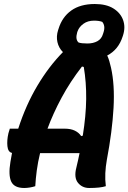

<svg xmlns="http://www.w3.org/2000/svg" viewBox="-20 -929 640 958"><path d="M156 0Q144 4 129 6.5Q114 9 101 9Q51 9 36 -23Q21 -55 32 -121Q36 -144 40 -166Q20 -170 17 -199.5Q14 -229 22 -264L29 -287H71Q109 -405 166.5 -501.5Q224 -598 294 -669Q273 -690 266.5 -719Q260 -748 270 -779L272 -785Q290 -844 335.5 -876.5Q381 -909 453 -909Q510 -909 545.5 -887Q581 -865 594 -829.5Q607 -794 594 -753L592 -747Q571 -681 515 -652Q521 -639 525.5 -624Q530 -609 534 -591Q553 -506 546.5 -390Q540 -274 513 -131Q507 -97 505.5 -65Q504 -33 508 0Q480 9 425 9Q390 9 369 -17Q348 -43 361 -93Q370 -130 377 -165H180Q169 -120 163.5 -78.5Q158 -37 156 0ZM449 -826Q418 -826 396.5 -810.5Q375 -795 367 -773L365 -767Q355 -732 372 -717Q386 -712 416 -712Q445 -712 466 -723.5Q487 -735 494 -760L496 -766Q502 -784 500 -797.5Q498 -811 490 -820Q474 -826 449 -826ZM303 -287Q333 -287 353.5 -277Q374 -267 385 -250L393 -252Q409 -351 410 -434.5Q411 -518 398 -595L389 -597Q330 -521 287.5 -442Q245 -363 217 -287Z"/></svg>

Font: Recursive Mn Csl St
Style: Bold Italic
Weight: 700
Italic angle: -15°
Monospace: yes
Version: Version 1.079;hotconv 1.0.112;makeotfexe 2.5.65598; ttfautoh